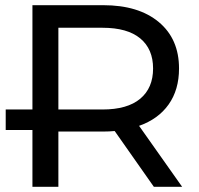

<svg xmlns="http://www.w3.org/2000/svg" viewBox="-20 -720 767 740"><path d="M105 0V-219H2V-298H105V-700H378Q514 -700 592 -635Q670 -570 670 -456Q670 -374 630 -317.5Q590 -261 516 -235L682 0H573L422 -215Q401 -213 378 -213H205V0ZM329 -298H375Q471 -298 520.5 -339.5Q570 -381 570 -456Q570 -531 520.5 -572Q471 -613 375 -613H205V-298Z"/></svg>

Font: Montserrat Medium
Style: Regular
Weight: 500
Designer: Julieta Ulanovsky
Foundry: Julieta Ulanovsky
Version: Version 9.000; ttfautohint (v1.8.4.7-5d5b)